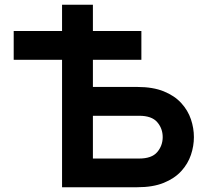

<svg xmlns="http://www.w3.org/2000/svg" viewBox="-20 -786 878 806"><path d="M240.5 0V-535H37.5V-656H240.5V-766H370V-656H573.5V-535H370V-421H556.5Q622 -421 667.5 -402.5Q713 -384 741 -353.2Q769 -322.5 781.5 -285.2Q794 -248 794 -210.5Q794 -173 781.5 -135.8Q769 -98.5 741 -67.8Q713 -37 667.5 -18.5Q622 0 556.5 0ZM370 -120.5H564.5Q617 -120.5 640 -147.5Q663 -174.5 663 -210.5Q663 -246.5 640 -273.2Q617 -300 564.5 -300H370Z"/></svg>

Font: Overpass
Style: Bold
Weight: 700
Designer: Delve Withrington, Dave Bailey, Thomas Jockin
Foundry: Delve Fonts LLC
Version: Version 4.000; ttfautohint (v1.8.3)